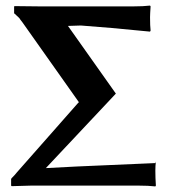

<svg xmlns="http://www.w3.org/2000/svg" viewBox="-20 -668 632 691"><path d="M123 -645 33.2 -646 30.8 -645V-620.1L33.2 -618.2L40 -611.8L44.9 -607.4C46.5 -606.1 48.2 -604.5 49.8 -602.5L53.7 -596.7C55 -595.4 57.3 -592.4 60.5 -587.9L68.8 -576.2L264.2 -299.8L262.2 -298.8L41 -47.9C36.5 -42 30.1 -35 22 -26.9L20 -23.9V0L22 2L91.8 0H479C502.8 0 522.8 1 539.1 2.9L541 0C539.7 -18.9 539.1 -36.9 539.1 -54.2C539.1 -65.6 539.7 -76.5 541 -86.9L539.1 -81.1L256.8 -68.8C227.5 -67.5 190.3 -65.6 145 -63L397 -331.1L224.6 -574.7L271 -576.2C335.8 -571.6 418.8 -564.3 520 -554.2L522 -558.1C520.7 -568.5 520 -584.5 520 -606C520 -613.1 520.7 -626.1 522 -645L520 -647.9C504.1 -646 484 -645 460 -645Z"/></svg>

Font: Linux Biolinum G
Style: Bold
Weight: 700
Designer: Philipp H. Poll
Foundry: Philipp H. Poll
Version: Version 1.1.0